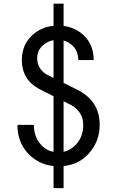

<svg xmlns="http://www.w3.org/2000/svg" viewBox="-20 -879 626 1026"><path d="M73.2 -211.9H161.1Q161.1 -152.8 192.9 -112.8Q222.2 -75.7 266.1 -67.4V-364.7L189.9 -403.3Q96.7 -453.1 96.7 -558.1Q96.7 -638.7 150.9 -689.5Q198.7 -734.4 266.1 -741.2V-859.4H319.8V-740.2Q383.3 -732.4 428.2 -689.5Q480.5 -639.6 480.5 -558.1H398.4Q397.9 -606.9 367.2 -635.7Q346.2 -655.3 319.8 -662.6V-436L386.2 -402.8Q512.7 -343.3 512.7 -211.9Q512.7 -124 454.6 -58.6Q401.4 0.5 319.8 8.3V126.5L266.1 126V8.3Q185.5 0 129.9 -59.1Q73.2 -119.1 73.2 -211.9ZM266.1 -462.4V-664.6Q234.9 -658.7 210 -637.2Q178.7 -610.4 178.7 -566.4Q178.7 -513.7 228 -481.4ZM319.8 -337.9V-67.9Q361.3 -76.7 392.1 -113.8Q424.8 -153.3 424.8 -211.9Q424.8 -279.3 362.3 -316.4Z"/></svg>

Font: Consola Mono
Style: Book
Weight: 400
Monospace: yes
Version: Version 2.001